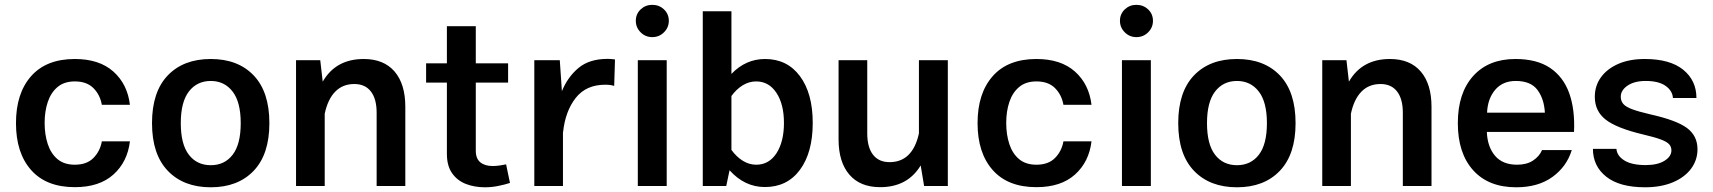

<svg xmlns="http://www.w3.org/2000/svg" viewBox="-20 -773 7121 798"><path d="M291 -527.8Q392.6 -527.8 451.2 -475.6Q509.8 -423.3 520 -337.4H403.3Q396 -378.9 368.4 -406.7Q340.8 -434.6 291 -434.6Q247.1 -434.6 219.5 -411.6Q191.9 -388.7 178.7 -349.6Q165.5 -310.5 165.5 -262.2Q165.5 -213.9 178.5 -174.3Q191.4 -134.8 219 -111.6Q246.6 -88.4 291 -88.4Q340.8 -88.4 368.4 -116.5Q396 -144.5 403.3 -185.5H520Q509.8 -100.1 451.4 -47.6Q393.1 4.9 291 4.9Q172.4 4.9 109.4 -66.2Q46.4 -137.2 46.4 -261.2Q46.4 -385.3 109.4 -456.5Q172.4 -527.8 291 -527.8Z M856 -527.8Q969.2 -527.8 1034.4 -459.5Q1099.6 -391.1 1099.6 -261.2Q1099.6 -131.3 1034.2 -63Q968.8 5.4 856 5.4Q743.2 5.4 677.5 -63Q611.8 -131.3 611.8 -261.2Q611.8 -391.1 677.2 -459.5Q742.7 -527.8 856 -527.8ZM856 -436.5Q798.8 -436.5 765.1 -392.8Q731.4 -349.1 731.4 -261.2Q731.4 -173.3 764.9 -129.9Q798.3 -86.4 856 -86.4Q913.6 -86.4 947 -129.9Q980.5 -173.3 980.5 -261.2Q980.5 -349.1 946.5 -392.8Q912.6 -436.5 856 -436.5Z M1329.6 0H1210.4V-522.9H1311L1321.3 -433.6Q1375.5 -527.8 1491.7 -527.8Q1575.2 -527.8 1619.9 -475.8Q1664.6 -423.8 1664.6 -329.1V0H1545.4V-304.7Q1545.4 -361.8 1521.5 -392.8Q1497.6 -423.8 1452.6 -423.8Q1404.3 -423.8 1373.3 -392.1Q1342.3 -360.4 1329.6 -300.3Z M2083.5 -89.8 2099.6 -12.7Q2075.7 -4.9 2049.1 0.2Q2022.5 5.4 1995.6 5.4Q1952.1 5.4 1916.3 -8.5Q1880.4 -22.5 1858.9 -53.2Q1837.4 -84 1837.4 -133.3V-429.7H1751V-509.8H1837.4V-664.1H1957.5V-509.8H2091.8V-429.7H1957.5V-146.5Q1957.5 -113.8 1976.3 -98.4Q1995.1 -83 2027.8 -83Q2041.5 -83 2057.1 -85.2Q2072.8 -87.4 2083.5 -89.8Z M2200.7 -522.9H2306.6L2315.4 -394Q2339.4 -453.1 2384.5 -490.7Q2429.7 -528.3 2505.4 -528.3Q2520 -528.3 2536.1 -525.9L2532.7 -416Q2517.1 -420.9 2495.6 -420.9Q2416 -420.9 2372.8 -366Q2329.6 -311 2320.3 -224.1H2319.8V0H2200.7Z M2622.6 -686.5Q2622.6 -714.8 2642.6 -733.9Q2662.6 -752.9 2690.9 -752.9Q2719.7 -752.9 2739.7 -733.9Q2759.8 -714.8 2759.8 -686.5Q2759.8 -658.7 2739.7 -638.7Q2719.7 -618.7 2690.9 -618.7Q2662.6 -618.7 2642.6 -638.7Q2622.6 -658.7 2622.6 -686.5ZM2630.9 -522.9H2751V0H2630.9Z M2998.5 0H2900.9V-726.1H3020V-465.8Q3079.6 -527.8 3159.7 -527.8Q3252 -527.8 3304.9 -456.3Q3357.9 -384.8 3357.9 -262.2Q3357.9 -139.2 3304.9 -67.4Q3252 4.4 3159.2 4.4Q3074.7 4.4 3012.2 -65.4ZM3122.6 -434.6Q3093.3 -434.6 3066.9 -418.5Q3040.5 -402.3 3020 -374V-149.9Q3041 -121.1 3067.4 -104.7Q3093.8 -88.4 3123 -88.4Q3176.3 -88.4 3207.3 -136.2Q3238.3 -184.1 3238.3 -262.2Q3238.3 -339.8 3207 -387.2Q3175.8 -434.6 3122.6 -434.6Z M3465.3 -193.8V-522.9H3584.5V-218.3Q3584.5 -161.1 3608.4 -130.1Q3632.3 -99.1 3677.2 -99.1Q3772.9 -99.1 3799.3 -218.3V-522.9H3919.4V0H3820.8L3806.6 -85.4Q3752 4.9 3638.2 4.9Q3554.7 4.9 3510 -47.4Q3465.3 -99.6 3465.3 -193.8Z M4287.6 -527.8Q4389.2 -527.8 4447.8 -475.6Q4506.3 -423.3 4516.6 -337.4H4399.9Q4392.6 -378.9 4365 -406.7Q4337.4 -434.6 4287.6 -434.6Q4243.7 -434.6 4216.1 -411.6Q4188.5 -388.7 4175.3 -349.6Q4162.1 -310.5 4162.1 -262.2Q4162.1 -213.9 4175 -174.3Q4188 -134.8 4215.6 -111.6Q4243.2 -88.4 4287.6 -88.4Q4337.4 -88.4 4365 -116.5Q4392.6 -144.5 4399.9 -185.5H4516.6Q4506.3 -100.1 4448 -47.6Q4389.6 4.9 4287.6 4.9Q4168.9 4.9 4106 -66.2Q4043 -137.2 4043 -261.2Q4043 -385.3 4106 -456.5Q4168.9 -527.8 4287.6 -527.8Z M4634.8 -686.5Q4634.8 -714.8 4654.8 -733.9Q4674.8 -752.9 4703.1 -752.9Q4731.9 -752.9 4752 -733.9Q4772 -714.8 4772 -686.5Q4772 -658.7 4752 -638.7Q4731.9 -618.7 4703.1 -618.7Q4674.8 -618.7 4654.8 -638.7Q4634.8 -658.7 4634.8 -686.5ZM4643.1 -522.9H4763.2V0H4643.1Z M5121.1 -527.8Q5234.4 -527.8 5299.6 -459.5Q5364.7 -391.1 5364.7 -261.2Q5364.7 -131.3 5299.3 -63Q5233.9 5.4 5121.1 5.4Q5008.3 5.4 4942.6 -63Q4877 -131.3 4877 -261.2Q4877 -391.1 4942.4 -459.5Q5007.8 -527.8 5121.1 -527.8ZM5121.1 -436.5Q5064 -436.5 5030.3 -392.8Q4996.6 -349.1 4996.6 -261.2Q4996.6 -173.3 5030 -129.9Q5063.5 -86.4 5121.1 -86.4Q5178.7 -86.4 5212.2 -129.9Q5245.6 -173.3 5245.6 -261.2Q5245.6 -349.1 5211.7 -392.8Q5177.7 -436.5 5121.1 -436.5Z M5594.7 0H5475.6V-522.9H5576.2L5586.4 -433.6Q5640.6 -527.8 5756.8 -527.8Q5840.3 -527.8 5885 -475.8Q5929.7 -423.8 5929.7 -329.1V0H5810.5V-304.7Q5810.5 -361.8 5786.6 -392.8Q5762.7 -423.8 5717.8 -423.8Q5669.4 -423.8 5638.4 -392.1Q5607.4 -360.4 5594.7 -300.3Z M6159.7 -224.6Q6162.1 -163.1 6193.6 -125.7Q6225.1 -88.4 6285.6 -88.4Q6325.2 -88.4 6351.6 -105.7Q6377.9 -123 6389.2 -149.4H6512.7Q6491.7 -80.6 6432.4 -37.6Q6373 5.4 6281.7 5.4Q6166.5 5.4 6102.8 -65.4Q6039.1 -136.2 6039.1 -261.2Q6039.1 -386.2 6102.8 -457Q6166.5 -527.8 6278.3 -527.8Q6367.7 -527.8 6422.9 -490.5Q6478 -453.1 6502.2 -385.3Q6526.4 -317.4 6522 -224.6ZM6160.6 -304.7H6400.9Q6397.9 -361.8 6370.1 -399.2Q6342.3 -436.5 6279.8 -436.5Q6225.6 -436.5 6194.3 -399.7Q6163.1 -362.8 6160.6 -304.7Z M6815.9 -527.8Q6920.9 -527.8 6975.8 -483.2Q7030.8 -438.5 7030.8 -365.7H6933.1Q6931.2 -396 6902.3 -416.3Q6873.5 -436.5 6819.8 -436.5Q6772.9 -436.5 6744.6 -417.2Q6716.3 -397.9 6716.3 -371.1Q6716.3 -353.5 6726.6 -341.3Q6736.8 -329.1 6763.4 -319.1Q6790 -309.1 6840.3 -297.4Q6947.8 -273.4 6991.5 -241Q7035.2 -208.5 7035.2 -152.8Q7035.2 -107.4 7008.3 -71.5Q6981.4 -35.6 6932.4 -15.1Q6883.3 5.4 6817.4 5.4Q6711.4 5.4 6656 -38.6Q6600.6 -82.5 6600.6 -154.3H6698.2Q6700.7 -125 6731.4 -106Q6762.2 -86.9 6819.8 -86.9Q6869.1 -86.9 6897.9 -104.7Q6926.8 -122.6 6926.8 -147.9Q6926.8 -163.1 6917.2 -173.6Q6907.7 -184.1 6882.1 -193.6Q6856.4 -203.1 6808.1 -214.4Q6698.2 -240.7 6653.3 -276.1Q6608.4 -311.5 6608.4 -370.6Q6608.4 -416.5 6634 -451.9Q6659.7 -487.3 6706.3 -507.6Q6752.9 -527.8 6815.9 -527.8Z"/></svg>

Font: Estedad-FD SemiBold
Style: Regular
Weight: 600
Designer: Amin Abedi
Version: Version 7.3